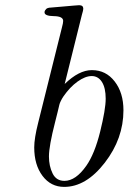

<svg xmlns="http://www.w3.org/2000/svg" viewBox="-20 -714 500 745"><path d="M112.8 -142.1Q112.8 -177.2 127.9 -236.8L220.2 -606.9Q225.1 -625 225.1 -632.8Q225.1 -650.9 189 -651.4Q152.8 -651.9 152.8 -666Q152.8 -670.9 155 -673.8Q157.2 -676.8 159.2 -679Q161.1 -681.2 165 -682.6Q168.9 -684.1 170.9 -684.1Q172.9 -684.1 177.5 -684.6Q182.1 -685.1 183.1 -685.1Q196.3 -686 223.1 -688.5Q250 -690.9 267.6 -692.4Q285.2 -693.8 287.1 -693.8Q303.2 -693.8 303.2 -680.2Q303.2 -674.3 297.9 -657.2L231 -388.2Q286.6 -441.9 335.9 -441.9Q336.4 -441.9 336.9 -441.9Q391.1 -441.9 425 -397.9Q459 -354 459 -286.1Q459 -176.3 386.5 -82.5Q314 11.2 229 11.2Q177.2 11.2 145 -31.5Q112.8 -74.2 112.8 -142.1ZM169.9 -106.9Q169.9 -69.8 184.1 -41Q198.2 -12.2 230 -12.2Q273.9 -12.2 314.9 -70.8Q347.2 -116.7 368.7 -203.4Q390.1 -290 390.1 -331.1Q390.1 -373 375.5 -396Q360.8 -418.9 335.9 -418.9Q311 -418.9 281 -397.5Q251 -376 226.1 -339.8Q220.2 -331.1 216.1 -322.5Q211.9 -314 210.4 -307.9Q209 -301.8 203.6 -279.3Q198.2 -256.8 193.8 -240.2Q169.9 -147 169.9 -106.9Z"/></svg>

Font: CMU Classical Serif
Style: Italic
Weight: 500
Italic angle: -14.04°
Version: Version 0.7.0